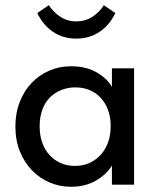

<svg xmlns="http://www.w3.org/2000/svg" viewBox="-20 -708 603 736"><path d="M252 8Q210 8 171.5 -8Q133 -24 103.5 -54Q74 -84 56.5 -127Q39 -170 39 -223Q39 -275 56 -318Q73 -361 102 -391Q131 -421 169.5 -437.5Q208 -454 252 -454Q310 -454 350.5 -430.5Q391 -407 409 -375V-446H494V0H409V-73Q387 -38 346.5 -15Q306 8 252 8ZM267 -72Q300 -72 325.5 -84.5Q351 -97 368.5 -117.5Q386 -138 395 -164.5Q404 -191 404 -220V-235Q403 -263 393.5 -288Q384 -313 367 -332Q350 -351 325 -362Q300 -373 269 -373Q240 -373 215 -363Q190 -353 171.5 -334.5Q153 -316 142.5 -288Q132 -260 132 -224Q132 -189 142 -161Q152 -133 170 -113.5Q188 -94 212.5 -83Q237 -72 267 -72ZM272 -560Q221 -560 182.5 -586.5Q144 -613 123 -658L167 -688Q184 -662 211 -644Q238 -626 272 -626Q307 -626 334 -643.5Q361 -661 378 -688L422 -658Q401 -613 362.5 -586.5Q324 -560 272 -560Z"/></svg>

Font: Tilda Sans Medium
Style: Regular
Weight: 500
Designer: ParaType Ltd
Foundry: ParaType Ltd
Version: Version 1.009